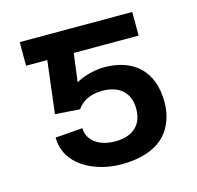

<svg xmlns="http://www.w3.org/2000/svg" viewBox="-84 -616 734 714"><g transform="rotate(-15 282.5 -259.5)"><path d="M203.1 -229C220.5 -253.2 248.2 -274.1 300.8 -274.1C370 -274.1 405.5 -235.1 405.5 -177.2C405.5 -120.4 372.9 -79.9 299 -79.9C237.6 -79.9 194.2 -110.4 193.2 -159.1L88.1 -150.9C88.1 -44.7 197.8 8.5 299 8.5C400.9 8.5 462.7 -26.3 491.8 -81.7C506.4 -109.4 513.5 -140.6 513.5 -175.1C513.5 -291.5 443.9 -359 324.2 -356.9C285.5 -355.5 242.2 -342 220.5 -328.1L234.7 -437.5H484.4V-528.4H143.8L108.3 -235.8ZM51.1 -528.4V-437.5H200.6V-528.4Z"/></g></svg>

Font: Inter 465
Style: Regular
Weight: 400
Designer: Rasmus Andersson
Foundry: rsms
Version: Version 3.019;Glyphs 3.1.2 (3151)